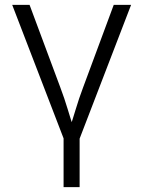

<svg xmlns="http://www.w3.org/2000/svg" viewBox="-20 -559 584 783"><path d="M241.2 10.3 29.8 -539.1H100.6L226.1 -202.1Q242.7 -158.2 255.9 -114.3Q269 -70.3 283.2 -28.3H261.7Q275.9 -70.3 289.1 -114.3Q302.2 -158.2 318.8 -202.1L443.8 -539.1H514.6L303.2 10.3ZM239.3 204.1V-3.9H304.7V204.1Z"/></svg>

Font: Inter 18pt Light
Style: Regular
Weight: 300
Designer: Rasmus Andersson
Foundry: rsms
Version: Version 4.001;git-66647c0bb